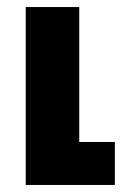

<svg xmlns="http://www.w3.org/2000/svg" viewBox="-20 -525 351 545"><path d="M53 0V-505H205V-122H306V0Z"/></svg>

Font: Noto Sans Armenian ExtraCondensed Extra
Style: Regular
Weight: 800
Width: 3
Designer: Monotype Design Team
Foundry: Monotype Imaging Inc.
Version: Version 1.901